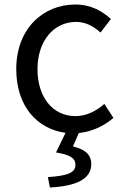

<svg xmlns="http://www.w3.org/2000/svg" viewBox="-20 -577 550 850"><path d="M201 253C319 247 384 215 384 150C384 105 354 84 303 71L329 12C386 6 439 -18 482 -55L442 -117C408 -87 364 -63 314 -63C214 -63 146 -146 146 -271C146 -396 218 -480 317 -480C359 -480 394 -461 425 -433L471 -493C433 -527 384 -557 313 -557C173 -557 52 -452 52 -271C52 -107 144 -6 270 11L228 98C291 108 314 124 314 152C314 185 286 201 192 207Z"/></svg>

Font: Noto Sans KR
Style: Regular
Weight: 400
Designer: Ryoko NISHIZUKA 西塚涼子 (kana, bopomofo & ideographs); Paul D. Hunt (Latin, Greek & Cyrillic); Sandoll Communications 산돌커뮤니
Foundry: Adobe
Version: Version 2.004;hotconv 1.0.118;makeotfexe 2.5.65603